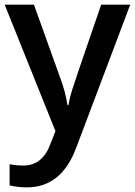

<svg xmlns="http://www.w3.org/2000/svg" viewBox="-20 -560 576 820"><path d="M0 -540H125L234.9 -233.9Q259.8 -168.5 268.1 -110.8H272Q276.4 -137.7 288.1 -176Q299.8 -214.4 412.1 -540H536.1L305.2 71.8Q242.2 240.2 95.2 240.2Q57.1 240.2 21 231.9V141.1Q46.9 147 80.1 147Q163.1 147 196.8 50.8L216.8 0Z"/></svg>

Font: JBL Sans
Style: Semibold
Weight: 600
Version: Version 1.10